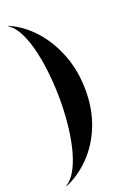

<svg xmlns="http://www.w3.org/2000/svg" viewBox="-180 -861 736 1091"><g transform="rotate(-20 188.0 -315.0)"><path d="M21.5 -798 23 -800Q104.5 -765 169.8 -692.8Q235 -620.5 273 -521Q311 -421.5 311 -305Q311 -188.5 273 -94Q235 0.5 169.8 67.8Q104.5 135 23 170L21.5 168Q59 143.5 84.5 94Q110 44.5 125.8 -21Q141.5 -86.5 148.8 -159.8Q156 -233 156 -305Q156 -377 148.8 -453.2Q141.5 -529.5 125.8 -599Q110 -668.5 84.5 -721Q59 -773.5 21.5 -798Z"/></g></svg>

Font: Bodoni* 72pt
Style: Bold
Weight: 700
Version: Version 2.3